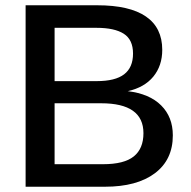

<svg xmlns="http://www.w3.org/2000/svg" viewBox="-20 -708 726 728"><path d="M635.3 -194.8Q635.3 -102.1 567.1 -51Q499 0 377.9 0H77.1V-688H348.6Q471.2 -688 533.2 -645.5Q595.2 -603 595.2 -519Q595.2 -459 561.5 -417.7Q527.8 -376.5 464.4 -362.3Q546.9 -352.5 591.1 -308.3Q635.3 -264.2 635.3 -194.8ZM484.4 -504.9Q484.4 -557.6 449.2 -580.1Q414.1 -602.5 346.2 -602.5H187V-400.4H346.7Q417 -400.4 450.7 -426.3Q484.4 -452.1 484.4 -504.9ZM523.9 -203.1Q523.9 -316.4 363.8 -316.4H187V-85.4H370.6Q450.7 -85.4 487.3 -115Q523.9 -144.5 523.9 -203.1Z"/></svg>

Font: Arimo Medium
Style: Regular
Weight: 500
Designer: Steve Matteson
Foundry: Monotype Imaging Inc.
Version: Version 1.33